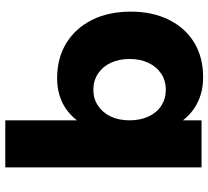

<svg xmlns="http://www.w3.org/2000/svg" viewBox="-51 -731 788 726"><g transform="rotate(-90 343.0 -368.0)"><path d="M410 -546Q486 -546 542.5 -511.5Q599 -477 630.5 -414.5Q662 -352 662 -267Q662 -186 631.5 -124Q601 -62 545.5 -28Q490 6 414 6Q346 6 296.5 -27.5Q247 -61 220.5 -122.5Q194 -184 194 -268Q194 -354 220 -416.5Q246 -479 294.5 -512.5Q343 -546 410 -546ZM366 -409Q333 -409 306.5 -391.5Q280 -374 265.5 -343.5Q251 -313 251 -272Q251 -232 265.5 -200.5Q280 -169 306.5 -152Q333 -135 366 -135Q401 -135 427.5 -152.5Q454 -170 468.5 -201Q483 -232 483 -272Q483 -312 468.5 -343Q454 -374 427.5 -391.5Q401 -409 366 -409ZM73 -742H251V0H73Z"/></g></svg>

Font: Alexandria
Style: Bold
Weight: 700
Designer: Mohamed Gaber
Foundry: Kief Type Foundry
Version: Version 5.100